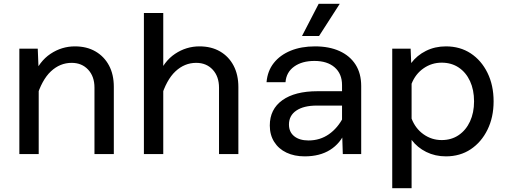

<svg xmlns="http://www.w3.org/2000/svg" viewBox="-20 -804 2640 1002"><path d="M473 0V-347Q473 -405 440 -440.5Q407 -476 354 -476Q293 -476 245.5 -431.5Q198 -387 170 -293L154 -406Q185 -484 243.5 -523Q302 -562 371 -562Q433 -562 478.5 -535.5Q524 -509 549 -462Q574 -415 574 -351V0ZM81 0V-550H177L182 -426V0Z M1123 0V-346Q1123 -405 1090 -440.5Q1057 -476 1004 -476Q943 -476 895.5 -431.5Q848 -387 820 -293L804 -405Q835 -484 893.5 -523Q952 -562 1021 -562Q1083 -562 1128.5 -535.5Q1174 -509 1199 -461.5Q1224 -414 1224 -350V0ZM731 0V-736H832V0Z M1769 0 1765 -125V-360Q1765 -419 1726.5 -452.5Q1688 -486 1621 -486Q1556 -486 1515 -456.5Q1474 -427 1470 -375H1371Q1376 -434 1409 -475.5Q1442 -517 1497 -539.5Q1552 -562 1624 -562Q1698 -562 1752 -537.5Q1806 -513 1835.5 -467Q1865 -421 1865 -355V0ZM1570 12Q1516 12 1475 -7.5Q1434 -27 1411 -63.5Q1388 -100 1388 -149Q1388 -234 1453.5 -281Q1519 -328 1637 -328H1778V-253H1633Q1565 -253 1526.5 -227Q1488 -201 1488 -154Q1488 -115 1515.5 -93Q1543 -71 1590 -71Q1650 -71 1696.5 -103.5Q1743 -136 1772 -193L1783 -119Q1757 -56 1703 -22Q1649 12 1570 12ZM1556 -616 1643 -784H1753L1645 -616Z M2307 -562Q2381 -562 2436.5 -525.5Q2492 -489 2524 -424Q2556 -359 2556 -275Q2556 -192 2524 -127Q2492 -62 2436.5 -25Q2381 12 2307 12Q2251 12 2204.5 -11Q2158 -34 2128 -74V178H2027V-550H2123L2126 -475Q2156 -515 2203 -538.5Q2250 -562 2307 -562ZM2285 -73Q2336 -73 2374 -99Q2412 -125 2433 -170.5Q2454 -216 2454 -275Q2454 -335 2433 -380.5Q2412 -426 2374 -451.5Q2336 -477 2285 -477Q2233 -477 2190.5 -447.5Q2148 -418 2128 -367V-185Q2148 -133 2190.5 -103Q2233 -73 2285 -73Z"/></svg>

Font: Azeret Mono Thin
Style: Regular
Weight: 400
Version: Version 1.002